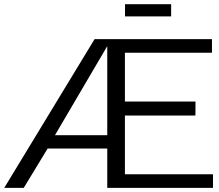

<svg xmlns="http://www.w3.org/2000/svg" viewBox="-40 -903 1051 923"><path d="M-19.5 0 414.6 -714.8H979V-649.4H560.5V-415H899.9L899.4 -347.7H560.5V-65.4H983.9V0H475.6V-189H189L74.2 0ZM224.1 -252.9H475.6V-681.2ZM561 -824.2V-882.8H782.7V-824.2Z"/></svg>

Font: Pontano Sans
Style: Regular
Weight: 400
Designer: Vernon Adams
Foundry: Vernon Adams
Version: Version 2.001